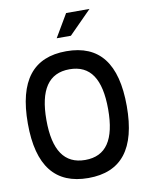

<svg xmlns="http://www.w3.org/2000/svg" viewBox="-96 -949 792 1026"><g transform="rotate(-10 300.0 -435.5)"><path d="M300 9C121 9 31 -103 31 -334C31 -567 121 -679 300 -679C479 -679 568 -567 568 -334C568 -103 479 9 300 9ZM132 -335C132 -171 187 -89 300 -89C413 -89 467 -170 467 -335C467 -500 413 -581 300 -581C187 -581 132 -499 132 -335ZM262 -756H339L462 -880H335Z"/></g></svg>

Font: LT Wave Mono Medium
Style: Regular
Weight: 500
Designer: Daniel Lyons
Version: Version 2.5 (Glyphs App)